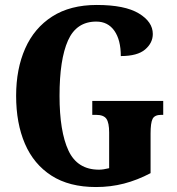

<svg xmlns="http://www.w3.org/2000/svg" viewBox="-20 -744 715 774"><path d="M367 10Q259 10 187.5 -36Q116 -82 80.5 -164.5Q45 -247 45 -358Q45 -466 81.5 -548.5Q118 -631 190.5 -677.5Q263 -724 370 -724Q483 -724 539.5 -690Q596 -656 596 -607Q596 -571 565 -544.5Q534 -518 467 -518Q467 -583 441 -620Q415 -657 368 -657Q288 -657 254 -580.5Q220 -504 220 -358Q220 -214 256 -137Q292 -60 379 -60Q396 -60 420 -66V-210Q420 -249 409 -265Q398 -281 367 -281H352V-337H638V-281H630Q603 -281 595 -264.5Q587 -248 587 -206V-46Q534 -18 480 -4Q426 10 367 10Z"/></svg>

Font: Noto Serif Tamil ExtraCondensed Black
Style: Regular
Weight: 900
Width: 2
Designer: Indian Type Foundry, Tom Grace, and the Monotype Design Team
Foundry: Monotype Imaging Inc.
Version: Version 2.004; ttfautohint (v1.8.4.7-5d5b)